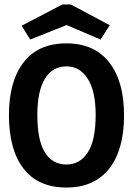

<svg xmlns="http://www.w3.org/2000/svg" viewBox="-20 -827 590 859"><path d="M277 12Q151 12 85.5 -72.5Q20 -157 20 -312Q20 -463 85.5 -548Q151 -633 277 -633Q402 -633 468.5 -548Q535 -463 535 -312Q535 -157 468.5 -72.5Q402 12 277 12ZM277 -91Q338 -91 373 -145.5Q408 -200 408 -313Q408 -418 373 -474Q338 -530 277 -530Q214 -530 180.5 -474Q147 -418 147 -313Q147 -200 180.5 -145.5Q214 -91 277 -91ZM115 -650 77 -712 259 -807H297L471 -714L430 -650L278 -715Z"/></svg>

Font: Inconsolata SemiExpanded ExtraBold
Style: Regular
Weight: 800
Width: 6
Monospace: yes
Designer: Raph Levien, Cyreal, Brenton Simpson
Foundry: Raph Levien, Cyreal, Google
Version: Version 3.001; ttfautohint (v1.8.2.53-6de2)